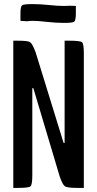

<svg xmlns="http://www.w3.org/2000/svg" viewBox="-20 -919 476 939"><path d="M296 -220V-720H318Q372 -720 381 -712.5Q390 -705 390 -659V0H360Q310 0 298 -7.5Q286 -15 272 -56L143 -488H138V-61Q138 -15 129 -7.5Q120 0 66 0H45V-720H67Q116 -720 127 -713Q138 -706 154 -664L291 -220ZM351 -853Q351 -818 342 -812.5Q333 -807 293 -807Q253 -807 209.5 -812Q166 -817 143 -817Q120 -817 113 -815L80 -817V-854Q80 -888 89 -893.5Q98 -899 137 -899Q176 -899 219 -894.5Q262 -890 287 -890Q312 -890 319 -891L351 -890Z"/></svg>

Font: Economica
Style: Bold
Weight: 700
Designer: Vicente Lamonaca
Foundry: Vicente Lamonaca
Version: Version 1.100